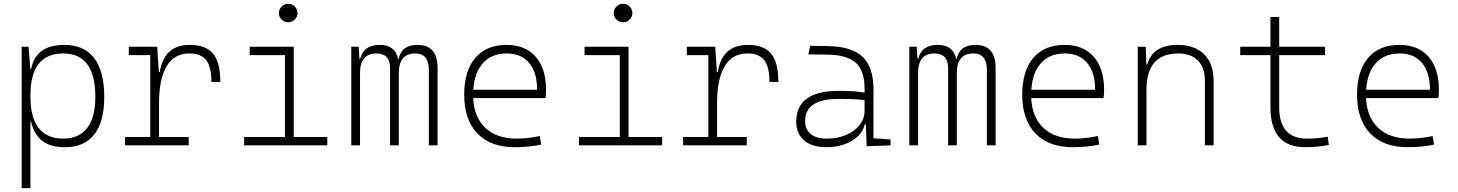

<svg xmlns="http://www.w3.org/2000/svg" viewBox="-20 -763 7657 1008"><path d="M93.8 224.6V-517.6H129.9L139.2 -401.4H143.6Q168 -527.3 317.9 -527.3Q421.4 -527.3 474.4 -458Q527.3 -388.7 527.3 -253.9Q527.3 -124 475.1 -57.1Q422.9 9.8 320.8 9.8Q242.2 9.8 199.5 -25.6Q156.7 -61 144 -122.1H139.6V224.6ZM139.6 -255.9Q139.6 -147 183.1 -91.1Q226.6 -35.2 311 -35.2Q394.5 -35.2 437.5 -90.8Q480.5 -146.5 480.5 -253.9Q480.5 -482.4 312 -482.4Q139.6 -482.4 139.6 -261.2Z M814.9 -222.7V-43.9H970.7V0H636.7V-43.9H769V-473.6H656.2V-517.6H805.2L814 -384.8H818.8Q841.3 -527.3 976.6 -527.3Q1060.5 -527.3 1098.6 -481.4Q1136.7 -435.5 1136.7 -333H1089.8Q1089.8 -412.1 1062.5 -447.3Q1035.2 -482.4 974.6 -482.4Q894 -482.4 854.5 -414.8Q814.9 -347.2 814.9 -222.7Z M1261.7 0V-43.9H1476.1V-473.6H1291V-517.6H1522V-43.9H1698.2V0ZM1493.2 -646Q1473.1 -646 1458.7 -660.2Q1444.3 -674.3 1444.3 -694.3Q1444.3 -714.4 1458.7 -728.8Q1473.1 -743.2 1493.2 -743.2Q1513.2 -743.2 1527.6 -728.8Q1542 -714.4 1542 -694.3Q1542 -674.3 1527.6 -660.2Q1513.2 -646 1493.2 -646Z M2231.4 0V-395.5Q2231.4 -482.4 2160.2 -482.4Q2073.7 -482.4 2073.7 -378.9V0H2027.8V-405.3Q2027.8 -482.4 1956.1 -482.4Q1870.1 -482.4 1870.1 -378.9V0H1824.2V-517.6H1863.3L1867.2 -453.1H1870.6Q1888.2 -527.3 1973.6 -527.3Q2055.2 -527.3 2070.3 -453.1H2072.8Q2087.9 -527.3 2171.9 -527.3Q2277.3 -527.3 2277.3 -405.3V0Z M2682.1 9.8Q2555.7 9.8 2486.3 -62.5Q2417 -134.8 2417 -265.6Q2417 -390.6 2475.1 -459Q2533.2 -527.3 2639.2 -527.3Q2737.8 -527.3 2792.2 -465.3Q2846.7 -403.3 2846.7 -291Q2846.7 -263.7 2843.8 -248H2464.4Q2468.8 -147 2528.6 -91.1Q2588.4 -35.2 2693.8 -35.2Q2721.2 -35.2 2753.4 -38.8Q2785.6 -42.5 2814 -48.8L2821.3 -3.9Q2793.5 2.4 2756.6 6.1Q2719.7 9.8 2682.1 9.8ZM2464.8 -292H2799.8Q2799.8 -382.8 2758.1 -432.6Q2716.3 -482.4 2640.1 -482.4Q2562 -482.4 2516.4 -432.6Q2470.7 -382.8 2464.8 -292Z M3019.5 0V-43.9H3233.9V-473.6H3048.8V-517.6H3279.8V-43.9H3456.1V0ZM3251 -646Q3231 -646 3216.6 -660.2Q3202.1 -674.3 3202.1 -694.3Q3202.1 -714.4 3216.6 -728.8Q3231 -743.2 3251 -743.2Q3271 -743.2 3285.4 -728.8Q3299.8 -714.4 3299.8 -694.3Q3299.8 -674.3 3285.4 -660.2Q3271 -646 3251 -646Z M3744.6 -222.7V-43.9H3900.4V0H3566.4V-43.9H3698.7V-473.6H3585.9V-517.6H3734.9L3743.7 -384.8H3748.5Q3771 -527.3 3906.2 -527.3Q3990.2 -527.3 4028.3 -481.4Q4066.4 -435.5 4066.4 -333H4019.5Q4019.5 -412.1 3992.2 -447.3Q3964.8 -482.4 3904.3 -482.4Q3823.7 -482.4 3784.2 -414.8Q3744.6 -347.2 3744.6 -222.7Z M4530.3 4.9 4525.4 -109.4H4519.5Q4512.2 -75.2 4484.6 -48.3Q4457 -21.5 4414.6 -5.9Q4372.1 9.8 4320.3 9.8Q4243.7 9.8 4201.9 -25.4Q4160.2 -60.5 4160.2 -124Q4160.2 -286.1 4383.8 -286.1Q4421.9 -286.1 4456.8 -283.9Q4491.7 -281.7 4519 -276.9V-297.9Q4519 -391.1 4473.4 -432.9Q4427.7 -474.6 4326.2 -476.1L4223.6 -477.5L4233.4 -522.5L4326.2 -521Q4452.1 -519 4509 -464.6Q4565.9 -410.2 4565.9 -291.5V-37.1L4655.3 -30.8V0ZM4519 -236.8Q4488.3 -241.7 4451.4 -242.7Q4414.6 -243.7 4381.3 -243.7Q4207 -243.7 4207 -127.4Q4207 -83 4236.8 -59.1Q4266.6 -35.2 4320.3 -35.2Q4377 -35.2 4421.9 -54.4Q4466.8 -73.7 4492.9 -106.7Q4519 -139.6 4519 -181.2Z M5161.1 0V-395.5Q5161.1 -482.4 5089.8 -482.4Q5003.4 -482.4 5003.4 -378.9V0H4957.5V-405.3Q4957.5 -482.4 4885.7 -482.4Q4799.8 -482.4 4799.8 -378.9V0H4753.9V-517.6H4793L4796.9 -453.1H4800.3Q4817.9 -527.3 4903.3 -527.3Q4984.9 -527.3 5000 -453.1H5002.4Q5017.6 -527.3 5101.6 -527.3Q5207 -527.3 5207 -405.3V0Z M5611.8 9.8Q5485.4 9.8 5416 -62.5Q5346.7 -134.8 5346.7 -265.6Q5346.7 -390.6 5404.8 -459Q5462.9 -527.3 5568.8 -527.3Q5667.5 -527.3 5721.9 -465.3Q5776.4 -403.3 5776.4 -291Q5776.4 -263.7 5773.4 -248H5394Q5398.4 -147 5458.3 -91.1Q5518.1 -35.2 5623.5 -35.2Q5650.9 -35.2 5683.1 -38.8Q5715.3 -42.5 5743.7 -48.8L5751 -3.9Q5723.1 2.4 5686.3 6.1Q5649.4 9.8 5611.8 9.8ZM5394.5 -292H5729.5Q5729.5 -382.8 5687.7 -432.6Q5646 -482.4 5569.8 -482.4Q5491.7 -482.4 5446 -432.6Q5400.4 -382.8 5394.5 -292Z M6305.7 0V-338.9Q6305.7 -407.7 6269 -445.1Q6232.4 -482.4 6167 -482.4Q5999 -482.4 5999 -293V0H5953.1V-517.6H5995.1L5998.5 -423.8H6002.9Q6031.2 -527.3 6162.6 -527.3Q6252.9 -527.3 6302.2 -477.5Q6351.6 -427.7 6351.6 -336.9V0Z M6832 9.8Q6649.9 9.8 6649.9 -200.2V-473.6H6491.2V-517.6H6649.9V-673.8H6695.8V-517.6H6936.5V-473.6H6695.8V-200.2Q6695.8 -35.2 6841.8 -35.2Q6872.1 -35.2 6898.4 -37.8Q6924.8 -40.5 6950.7 -45.4L6956.1 -2Q6924.8 3.9 6895 6.8Q6865.2 9.8 6832 9.8Z M7369.6 9.8Q7243.2 9.8 7173.8 -62.5Q7104.5 -134.8 7104.5 -265.6Q7104.5 -390.6 7162.6 -459Q7220.7 -527.3 7326.7 -527.3Q7425.3 -527.3 7479.7 -465.3Q7534.2 -403.3 7534.2 -291Q7534.2 -263.7 7531.2 -248H7151.9Q7156.2 -147 7216.1 -91.1Q7275.9 -35.2 7381.3 -35.2Q7408.7 -35.2 7440.9 -38.8Q7473.1 -42.5 7501.5 -48.8L7508.8 -3.9Q7481 2.4 7444.1 6.1Q7407.2 9.8 7369.6 9.8ZM7152.3 -292H7487.3Q7487.3 -382.8 7445.6 -432.6Q7403.8 -482.4 7327.6 -482.4Q7249.5 -482.4 7203.9 -432.6Q7158.2 -382.8 7152.3 -292Z"/></svg>

Font: Cascadia Mono ExtraLight
Style: Regular
Weight: 200
Monospace: yes
Designer: Aaron Bell
Foundry: Saja Typeworks
Version: Version 2404.023; ttfautohint (v1.8.4)